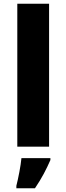

<svg xmlns="http://www.w3.org/2000/svg" viewBox="-20 -780 353 1021"><path d="M241 0H72V-760H241ZM248 71Q232 108 212.5 144.5Q193 181 166 221H67V208Q75 177 83 134.5Q91 92 94 61H248Z"/></svg>

Font: Noto Sans Sinhala UI ExtraBold
Style: Regular
Weight: 800
Designer: Jelle Bosma - Monotype Design Team
Foundry: Monotype Imaging Inc.
Version: Version 2.006; ttfautohint (v1.8.4.7-5d5b)